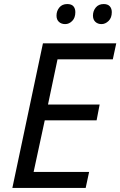

<svg xmlns="http://www.w3.org/2000/svg" viewBox="-20 -928 594 948"><path d="M41 0 192 -714H554L537 -635H264L217 -412H472L457 -334H201L146 -79H420L403 0ZM481 -809Q463 -809 451 -820Q439 -831 439 -851Q439 -874 453 -891Q467 -908 492 -908Q512 -908 522 -897Q532 -886 532 -868Q532 -840 516 -824.5Q500 -809 481 -809ZM302 -809Q283 -809 271 -820Q259 -831 259 -851Q259 -874 273 -891Q287 -908 312 -908Q333 -908 342.5 -897Q352 -886 352 -868Q352 -840 336.5 -824.5Q321 -809 302 -809Z"/></svg>

Font: Manna Sans
Style: Italic
Weight: 400
Italic angle: -12°
Designer: Monotype Design Team
Foundry: Monotype Imaging Inc.
Version: Version 2.001.1; ttfautohint (v1.8.2)